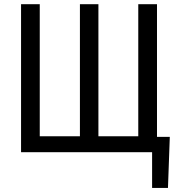

<svg xmlns="http://www.w3.org/2000/svg" viewBox="-20 -731 882 922"><path d="M170.9 -710.9H81.1V0H710.4V171.4H786.6L795.4 -73.7H733.9V-710.9H644V-76.7H452.6V-710.9H363.8V-76.7H170.9Z"/></svg>

Font: Roboto Condensed
Style: Regular
Weight: 400
Designer: Google
Version: Version 2.134; 2016